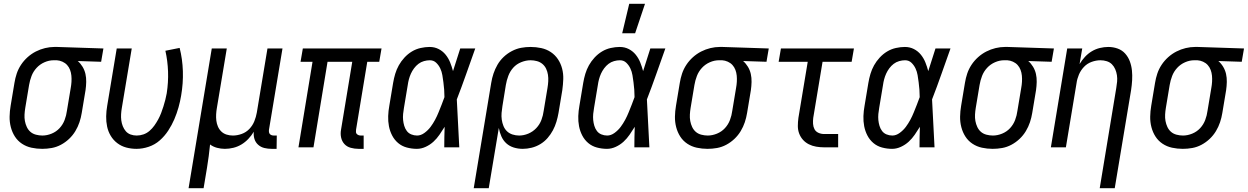

<svg xmlns="http://www.w3.org/2000/svg" viewBox="-20 -775 6564 1010"><path d="M202 8Q173 8 145.5 2Q118 -4 95.5 -19Q73 -34 58.5 -56.5Q44 -79 37 -106Q30 -133 30.5 -161.5Q31 -190 36 -219L56 -339Q60 -364 68 -388Q76 -412 90.5 -434Q105 -456 125 -474Q145 -492 168.5 -504Q192 -516 217 -522Q242 -528 266 -528H281L524 -520L512 -450L389 -454Q404 -441 414.5 -423.5Q425 -406 429.5 -386Q434 -366 433.5 -344Q433 -322 430 -301L410 -181Q406 -156 398 -132Q390 -108 376.5 -85.5Q363 -63 343.5 -44.5Q324 -26 300.5 -13.5Q277 -1 252 3.5Q227 8 202 8ZM203 -62Q227 -62 251.5 -72Q276 -82 293.5 -101Q311 -120 320 -144Q329 -168 332 -192L352 -312Q355 -328 356 -344.5Q357 -361 355.5 -377Q354 -393 348.5 -407.5Q343 -422 333 -433Q323 -444 308.5 -450.5Q294 -457 279 -458H262Q238 -458 214 -447.5Q190 -437 172.5 -418Q155 -399 146 -375.5Q137 -352 133 -328L113 -208Q110 -190 109 -172.5Q108 -155 111 -138.5Q114 -122 121 -107Q128 -92 140 -81.5Q152 -71 169 -66.5Q186 -62 203 -62Z M698 8Q670 8 644 1Q618 -6 597 -22Q576 -38 562.5 -60.5Q549 -83 543.5 -109Q538 -135 538.5 -163Q539 -191 544 -219L594 -520H673L621 -208Q618 -191 617 -174.5Q616 -158 618 -142Q620 -126 626 -111Q632 -96 642 -84.5Q652 -73 667 -67.5Q682 -62 699 -62Q717 -62 734.5 -68Q752 -74 766.5 -86.5Q781 -99 792 -114.5Q803 -130 812 -146.5Q821 -163 827.5 -180Q834 -197 839.5 -214.5Q845 -232 849.5 -249.5Q854 -267 857 -284Q866 -342 864 -398.5Q862 -455 850 -508L925 -523Q940 -464 942 -400.5Q944 -337 933 -273Q928 -242 919 -210Q910 -178 897 -147.5Q884 -117 865 -88Q846 -59 820.5 -36.5Q795 -14 762.5 -3Q730 8 698 8Z M972 215 1094 -520H1173L1121 -208Q1118 -191 1117 -174Q1116 -157 1118 -140.5Q1120 -124 1126.5 -109Q1133 -94 1144.5 -83Q1156 -72 1172 -67Q1188 -62 1205 -62Q1228 -62 1251.5 -70.5Q1275 -79 1292 -97Q1309 -115 1318 -137.5Q1327 -160 1331 -183L1387 -520H1466L1395 -93Q1394 -86 1395 -80Q1396 -74 1399.5 -70Q1403 -66 1408.5 -64Q1414 -62 1421 -62H1436L1435 8H1409Q1389 8 1370.5 3.5Q1352 -1 1338 -13.5Q1324 -26 1318.5 -44Q1313 -62 1315 -82Q1303 -62 1286.5 -44.5Q1270 -27 1250 -15Q1230 -3 1207.5 2.5Q1185 8 1163 8Q1142 8 1121.5 2.5Q1101 -3 1085 -15Q1082 15 1078 46Q1074 77 1069 107L1051 215Z M1866 8Q1845 8 1825 2.5Q1805 -3 1792 -17Q1779 -31 1774.5 -51Q1770 -71 1774 -93L1833 -450H1703L1629 0H1550L1624 -450H1561L1573 -520H1987L1975 -450H1912L1853 -93Q1852 -86 1852.5 -80Q1853 -74 1857 -70Q1861 -66 1866.5 -64Q1872 -62 1878 -62H1893V8Z M2173 8Q2146 8 2120 1Q2094 -6 2074.5 -22.5Q2055 -39 2043 -62Q2031 -85 2026 -111Q2021 -137 2022 -164.5Q2023 -192 2028 -219L2048 -339Q2052 -363 2059 -386.5Q2066 -410 2078 -431.5Q2090 -453 2107.5 -472Q2125 -491 2146.5 -504Q2168 -517 2192.5 -522.5Q2217 -528 2240 -528Q2266 -528 2287.5 -517Q2309 -506 2324 -487.5Q2339 -469 2348 -446.5Q2357 -424 2363 -401L2364 -404Q2373 -433 2382.5 -462Q2392 -491 2401 -520H2480Q2456 -453 2432.5 -386Q2409 -319 2383 -252Q2387 -189 2389.5 -126Q2392 -63 2396 0H2317Q2317 -27 2317.5 -54Q2318 -81 2319 -108Q2306 -87 2292 -66.5Q2278 -46 2260 -29.5Q2242 -13 2219 -2.5Q2196 8 2173 8ZM2174 -62Q2194 -62 2213 -76Q2232 -90 2245 -107.5Q2258 -125 2268.5 -144.5Q2279 -164 2287 -184Q2295 -204 2303 -224Q2311 -244 2318 -264Q2318 -284 2316.5 -303.5Q2315 -323 2312.5 -342Q2310 -361 2307 -379.5Q2304 -398 2296 -415Q2288 -432 2274.5 -445Q2261 -458 2241 -458Q2226 -458 2210 -453.5Q2194 -449 2181 -439Q2168 -429 2158 -415.5Q2148 -402 2141.5 -387.5Q2135 -373 2131 -358Q2127 -343 2125 -328L2105 -208Q2102 -192 2100.5 -175.5Q2099 -159 2100.5 -143.5Q2102 -128 2106.5 -113Q2111 -98 2120 -86Q2129 -74 2143.5 -68Q2158 -62 2174 -62Z M2472 215 2564 -339Q2568 -364 2576 -388Q2584 -412 2597 -434.5Q2610 -457 2629.5 -475.5Q2649 -494 2673 -506.5Q2697 -519 2721.5 -523.5Q2746 -528 2771 -528Q2800 -528 2827.5 -522Q2855 -516 2877.5 -501Q2900 -486 2915 -463.5Q2930 -441 2937 -414Q2944 -387 2943 -358.5Q2942 -330 2938 -301L2918 -181Q2914 -158 2907 -134.5Q2900 -111 2888.5 -89.5Q2877 -68 2860.5 -49Q2844 -30 2822.5 -17Q2801 -4 2777 2Q2753 8 2730 8Q2705 8 2682.5 1Q2660 -6 2643.5 -21Q2627 -36 2617.5 -57.5Q2608 -79 2604 -102L2551 215ZM2711 -62Q2735 -62 2759 -72Q2783 -82 2801 -101Q2819 -120 2828 -144Q2837 -168 2840 -192L2860 -312Q2863 -330 2864 -347.5Q2865 -365 2862.5 -381.5Q2860 -398 2853 -413Q2846 -428 2833.5 -438.5Q2821 -449 2804.5 -453.5Q2788 -458 2771 -458Q2747 -458 2722 -448Q2697 -438 2680 -419Q2663 -400 2654 -376Q2645 -352 2641 -328L2623 -217Q2620 -199 2618.5 -181Q2617 -163 2619.5 -145.5Q2622 -128 2628.5 -112Q2635 -96 2647 -84.5Q2659 -73 2676 -67.5Q2693 -62 2711 -62Z M3173 8Q3146 8 3120 1Q3094 -6 3074.5 -22.5Q3055 -39 3043 -62Q3031 -85 3026 -111Q3021 -137 3022 -164.5Q3023 -192 3028 -219L3048 -339Q3052 -363 3059 -386.5Q3066 -410 3078 -431.5Q3090 -453 3107.5 -472Q3125 -491 3146.5 -504Q3168 -517 3192.5 -522.5Q3217 -528 3240 -528Q3266 -528 3287.5 -517Q3309 -506 3324 -487.5Q3339 -469 3348 -446.5Q3357 -424 3363 -401L3364 -404Q3373 -433 3382.5 -462Q3392 -491 3401 -520H3480Q3456 -453 3432.5 -386Q3409 -319 3383 -252Q3387 -189 3389.5 -126Q3392 -63 3396 0H3317Q3317 -27 3317.5 -54Q3318 -81 3319 -108Q3306 -87 3292 -66.5Q3278 -46 3260 -29.5Q3242 -13 3219 -2.5Q3196 8 3173 8ZM3174 -62Q3194 -62 3213 -76Q3232 -90 3245 -107.5Q3258 -125 3268.5 -144.5Q3279 -164 3287 -184Q3295 -204 3303 -224Q3311 -244 3318 -264Q3318 -284 3316.5 -303.5Q3315 -323 3312.5 -342Q3310 -361 3307 -379.5Q3304 -398 3296 -415Q3288 -432 3274.5 -445Q3261 -458 3241 -458Q3226 -458 3210 -453.5Q3194 -449 3181 -439Q3168 -429 3158 -415.5Q3148 -402 3141.5 -387.5Q3135 -373 3131 -358Q3127 -343 3125 -328L3105 -208Q3102 -192 3100.5 -175.5Q3099 -159 3100.5 -143.5Q3102 -128 3106.5 -113Q3111 -98 3120 -86Q3129 -74 3143.5 -68Q3158 -62 3174 -62ZM3253 -600 3290 -755H3373L3321 -600Z M3702 8Q3673 8 3645.5 2Q3618 -4 3595.5 -19Q3573 -34 3558.5 -56.5Q3544 -79 3537 -106Q3530 -133 3530.5 -161.5Q3531 -190 3536 -219L3556 -339Q3560 -364 3568 -388Q3576 -412 3590.5 -434Q3605 -456 3625 -474Q3645 -492 3668.5 -504Q3692 -516 3717 -522Q3742 -528 3766 -528H3781L4024 -520L4012 -450L3889 -454Q3904 -441 3914.5 -423.5Q3925 -406 3929.5 -386Q3934 -366 3933.5 -344Q3933 -322 3930 -301L3910 -181Q3906 -156 3898 -132Q3890 -108 3876.5 -85.5Q3863 -63 3843.5 -44.5Q3824 -26 3800.5 -13.5Q3777 -1 3752 3.5Q3727 8 3702 8ZM3703 -62Q3727 -62 3751.5 -72Q3776 -82 3793.5 -101Q3811 -120 3820 -144Q3829 -168 3832 -192L3852 -312Q3855 -328 3856 -344.5Q3857 -361 3855.5 -377Q3854 -393 3848.5 -407.5Q3843 -422 3833 -433Q3823 -444 3808.5 -450.5Q3794 -457 3779 -458H3762Q3738 -458 3714 -447.5Q3690 -437 3672.5 -418Q3655 -399 3646 -375.5Q3637 -352 3633 -328L3613 -208Q3610 -190 3609 -172.5Q3608 -155 3611 -138.5Q3614 -122 3621 -107Q3628 -92 3640 -81.5Q3652 -71 3669 -66.5Q3686 -62 3703 -62Z M4315 0Q4294 0 4273.5 -3.5Q4253 -7 4235 -16Q4217 -25 4204 -39.5Q4191 -54 4184 -72.5Q4177 -91 4177 -112Q4177 -133 4180 -155L4229 -450H4076L4088 -520H4472L4460 -450H4307L4258 -155Q4256 -139 4257 -123.5Q4258 -108 4264.5 -95.5Q4271 -83 4285 -76.5Q4299 -70 4315 -70H4389V0Z M4673 8Q4646 8 4620 1Q4594 -6 4574.5 -22.5Q4555 -39 4543 -62Q4531 -85 4526 -111Q4521 -137 4522 -164.5Q4523 -192 4528 -219L4548 -339Q4552 -363 4559 -386.5Q4566 -410 4578 -431.5Q4590 -453 4607.5 -472Q4625 -491 4646.5 -504Q4668 -517 4692.5 -522.5Q4717 -528 4740 -528Q4766 -528 4787.5 -517Q4809 -506 4824 -487.5Q4839 -469 4848 -446.5Q4857 -424 4863 -401L4864 -404Q4873 -433 4882.5 -462Q4892 -491 4901 -520H4980Q4956 -453 4932.5 -386Q4909 -319 4883 -252Q4887 -189 4889.5 -126Q4892 -63 4896 0H4817Q4817 -27 4817.5 -54Q4818 -81 4819 -108Q4806 -87 4792 -66.5Q4778 -46 4760 -29.5Q4742 -13 4719 -2.5Q4696 8 4673 8ZM4674 -62Q4694 -62 4713 -76Q4732 -90 4745 -107.5Q4758 -125 4768.5 -144.5Q4779 -164 4787 -184Q4795 -204 4803 -224Q4811 -244 4818 -264Q4818 -284 4816.5 -303.5Q4815 -323 4812.5 -342Q4810 -361 4807 -379.5Q4804 -398 4796 -415Q4788 -432 4774.5 -445Q4761 -458 4741 -458Q4726 -458 4710 -453.5Q4694 -449 4681 -439Q4668 -429 4658 -415.5Q4648 -402 4641.5 -387.5Q4635 -373 4631 -358Q4627 -343 4625 -328L4605 -208Q4602 -192 4600.5 -175.5Q4599 -159 4600.5 -143.5Q4602 -128 4606.5 -113Q4611 -98 4620 -86Q4629 -74 4643.5 -68Q4658 -62 4674 -62Z M5202 8Q5173 8 5145.5 2Q5118 -4 5095.5 -19Q5073 -34 5058.5 -56.5Q5044 -79 5037 -106Q5030 -133 5030.5 -161.5Q5031 -190 5036 -219L5056 -339Q5060 -364 5068 -388Q5076 -412 5090.5 -434Q5105 -456 5125 -474Q5145 -492 5168.5 -504Q5192 -516 5217 -522Q5242 -528 5266 -528H5281L5524 -520L5512 -450L5389 -454Q5404 -441 5414.5 -423.5Q5425 -406 5429.5 -386Q5434 -366 5433.5 -344Q5433 -322 5430 -301L5410 -181Q5406 -156 5398 -132Q5390 -108 5376.5 -85.5Q5363 -63 5343.5 -44.5Q5324 -26 5300.5 -13.5Q5277 -1 5252 3.5Q5227 8 5202 8ZM5203 -62Q5227 -62 5251.5 -72Q5276 -82 5293.5 -101Q5311 -120 5320 -144Q5329 -168 5332 -192L5352 -312Q5355 -328 5356 -344.5Q5357 -361 5355.5 -377Q5354 -393 5348.5 -407.5Q5343 -422 5333 -433Q5323 -444 5308.5 -450.5Q5294 -457 5279 -458H5262Q5238 -458 5214 -447.5Q5190 -437 5172.5 -418Q5155 -399 5146 -375.5Q5137 -352 5133 -328L5113 -208Q5110 -190 5109 -172.5Q5108 -155 5111 -138.5Q5114 -122 5121 -107Q5128 -92 5140 -81.5Q5152 -71 5169 -66.5Q5186 -62 5203 -62Z M5765 215 5852 -312Q5855 -329 5856.5 -346Q5858 -363 5855.5 -379.5Q5853 -396 5846.5 -411Q5840 -426 5829 -437Q5818 -448 5802 -453Q5786 -458 5769 -458Q5746 -458 5722.5 -449.5Q5699 -441 5682 -423Q5665 -405 5655.5 -382.5Q5646 -360 5643 -337L5587 0H5508L5594 -520H5673L5659 -438Q5671 -458 5687 -475.5Q5703 -493 5723 -505Q5743 -517 5765.5 -522.5Q5788 -528 5810 -528Q5836 -528 5859.5 -519.5Q5883 -511 5899 -493Q5915 -475 5923.5 -452Q5932 -429 5934.5 -404Q5937 -379 5935.5 -353Q5934 -327 5930 -301L5844 215Z M6202 8Q6173 8 6145.5 2Q6118 -4 6095.5 -19Q6073 -34 6058.5 -56.5Q6044 -79 6037 -106Q6030 -133 6030.5 -161.5Q6031 -190 6036 -219L6056 -339Q6060 -364 6068 -388Q6076 -412 6090.5 -434Q6105 -456 6125 -474Q6145 -492 6168.5 -504Q6192 -516 6217 -522Q6242 -528 6266 -528H6281L6524 -520L6512 -450L6389 -454Q6404 -441 6414.5 -423.5Q6425 -406 6429.5 -386Q6434 -366 6433.5 -344Q6433 -322 6430 -301L6410 -181Q6406 -156 6398 -132Q6390 -108 6376.5 -85.5Q6363 -63 6343.5 -44.5Q6324 -26 6300.5 -13.5Q6277 -1 6252 3.5Q6227 8 6202 8ZM6203 -62Q6227 -62 6251.5 -72Q6276 -82 6293.5 -101Q6311 -120 6320 -144Q6329 -168 6332 -192L6352 -312Q6355 -328 6356 -344.5Q6357 -361 6355.5 -377Q6354 -393 6348.5 -407.5Q6343 -422 6333 -433Q6323 -444 6308.5 -450.5Q6294 -457 6279 -458H6262Q6238 -458 6214 -447.5Q6190 -437 6172.5 -418Q6155 -399 6146 -375.5Q6137 -352 6133 -328L6113 -208Q6110 -190 6109 -172.5Q6108 -155 6111 -138.5Q6114 -122 6121 -107Q6128 -92 6140 -81.5Q6152 -71 6169 -66.5Q6186 -62 6203 -62Z"/></svg>

Font: Iosevka Curly
Style: Italic
Weight: 400
Italic angle: -9°
Monospace: yes
Designer: Belleve Invis
Foundry: Belleve Invis
Version: Version 22.1.2; ttfautohint (v1.8.4)